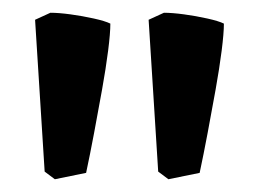

<svg xmlns="http://www.w3.org/2000/svg" viewBox="-20 -748 406 301"><path d="M213 -717 237 -728Q250 -728 268.5 -725.5Q287 -723 305 -719Q323 -715 331 -711Q331 -696 327.5 -668.5Q324 -641 318 -607.5Q312 -574 305.5 -539.5Q299 -505 293 -477L244 -467L228 -479ZM35 -717 59 -728Q72 -728 90.5 -725.5Q109 -723 127 -719Q145 -715 153 -711Q153 -696 149.5 -668.5Q146 -641 140 -607.5Q134 -574 127.5 -539.5Q121 -505 115 -477L66 -467L50 -479Z"/></svg>

Font: Buenard
Style: Regular
Weight: 400
Version: Version 2.000